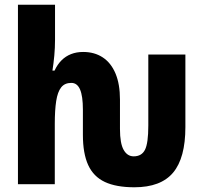

<svg xmlns="http://www.w3.org/2000/svg" viewBox="-20 -780 859 813"><path d="M549 13Q472 13 424 -9.5Q376 -32 353.5 -81Q331 -130 331 -209V-316Q331 -373 319 -401Q307 -429 282 -429Q254 -429 239 -410Q224 -391 218 -352.5Q212 -314 212 -256V0H56V-760H213V-611Q213 -578 210 -545Q207 -512 202 -481H211Q223 -507 240.5 -524.5Q258 -542 281 -551Q304 -560 332 -560Q380 -560 415 -537Q450 -514 469 -469Q488 -424 488 -358V-234Q488 -173 503.5 -145.5Q519 -118 546 -118Q580 -118 594 -146Q608 -174 608 -248V-549H765V-242Q765 -111 713 -49Q661 13 549 13Z"/></svg>

Font: Noto Sans Display Condensed ExtraBold
Style: Regular
Weight: 800
Width: 3
Designer: Monotype Design Team
Foundry: Monotype Imaging Inc.
Version: Version 2.003